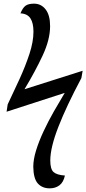

<svg xmlns="http://www.w3.org/2000/svg" viewBox="-20 -790 472 1050"><path d="M252 240Q211 240 187 213.5Q163 187 162 122Q162 82 177.5 32Q193 -18 218.5 -72.5Q244 -127 274.5 -180.5Q305 -234 334 -282L16 -179L22 -219Q54 -286 86.5 -357Q119 -428 141 -495Q163 -562 163 -617Q163 -664 146.5 -689.5Q130 -715 92 -717Q104 -747 119.5 -758.5Q135 -770 166 -770Q205 -770 229.5 -738.5Q254 -707 254 -647Q254 -574 213.5 -487Q173 -400 114 -302L432 -403L425 -363Q344 -211 299.5 -97Q255 17 255 88Q255 135 273 151Q291 167 335 170Q327 207 305 223.5Q283 240 252 240Z"/></svg>

Font: Noto Serif SemiCondensed
Style: Italic
Weight: 400
Width: 4
Italic angle: -12°
Designer: Monotype Design Team
Foundry: Monotype Imaging Inc.
Version: Version 2.013